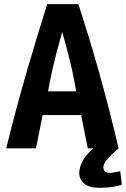

<svg xmlns="http://www.w3.org/2000/svg" viewBox="-20 -713 606 923"><path d="M461 190Q408 190 384.5 169.5Q361 149 361 119Q361 92 377.5 60.5Q394 29 430 0H402L370 -160H185L153 0H10Q35 -102 60 -195Q85 -288 110 -373.5Q135 -459 159 -538.5Q183 -618 207 -693H357Q381 -618 406 -537Q431 -456 455 -370Q479 -284 503 -191.5Q527 -99 550 0Q536 12 519 28Q502 44 489.5 60.5Q477 77 477 91Q477 101 483.5 109.5Q490 118 507 118Q517 118 529 116Q541 114 558 110L566 175Q550 181 521.5 185.5Q493 190 461 190ZM211 -274H346Q338 -324 328 -369Q318 -414 306 -460.5Q294 -507 279 -559Q264 -507 252 -460.5Q240 -414 230 -369Q220 -324 211 -274Z"/></svg>

Font: Ubuntu Sans Mono
Style: Regular
Weight: 400
Monospace: yes
Designer: Dalton Maag Ltd
Foundry: Dalton Maag Ltd
Version: Version 1.006